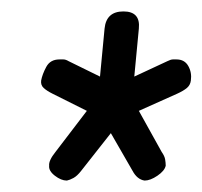

<svg xmlns="http://www.w3.org/2000/svg" viewBox="-20 -728 354 336"><path d="M97 -412Q87 -412 76 -420.5Q65 -429 66 -438Q65 -447 77 -462L132 -534L72 -564Q62 -569 56.5 -574Q51 -579 52 -587Q54 -598 61 -611Q68 -624 84 -624Q87 -624 91 -624Q95 -624 100 -621L155 -594L163 -678Q166 -708 196 -708Q226 -708 223 -678L215 -594L273 -621Q279 -624 282.5 -624Q286 -624 289 -624Q303 -624 309.5 -612.5Q316 -601 314 -587Q313 -579 307 -574Q301 -569 290 -564L223 -534L263 -462Q268 -455 269 -449Q270 -443 270 -438Q268 -429 255.5 -420.5Q243 -412 233 -412Q220 -414 212 -429L174 -495L122 -429Q115 -420 108.5 -416.5Q102 -413 97 -412Z"/></svg>

Font: Asap Condensed Condensed Black
Style: Italic
Weight: 900
Width: 3
Italic angle: -6°
Designer: Pablo Cosgaya
Foundry: Omnibus-Type
Version: Version 3.001; ttfautohint (v1.8.4.7-5d5b)